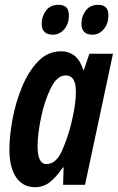

<svg xmlns="http://www.w3.org/2000/svg" viewBox="-20 -767 489 797"><path d="M266 -704Q266 -747 223 -747Q189 -747 171 -723Q153 -699 153 -669Q153 -623 200 -623Q227 -623 246.5 -645.5Q266 -668 266 -704ZM430 -704Q430 -747 388 -747Q354 -747 336 -723Q318 -699 318 -669Q318 -623 364 -623Q391 -623 410.5 -645.5Q430 -668 430 -704ZM136 -160Q136 -210 150.5 -279.5Q165 -349 191 -401.5Q217 -454 253 -454Q295 -454 295 -387Q295 -362 291 -331Q287 -300 275 -251Q261 -195 237 -140.5Q213 -86 172 -86Q136 -86 136 -160ZM241 -72H244L242 0H333L449 -544H351L328 -476H326Q302 -554 233 -554Q178 -554 137.5 -511.5Q97 -469 70.5 -404Q44 -339 31.5 -269.5Q19 -200 19 -146Q19 -72 47 -31Q75 10 125 10Q162 10 189 -12.5Q216 -35 241 -72Z"/></svg>

Font: Noto Sans Display Condensed
Style: Bold Italic
Weight: 700
Width: 3
Designer: Monotype Design team
Foundry: Monotype Imaging Inc.
Version: 1.000